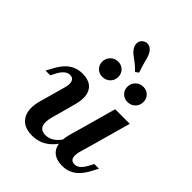

<svg xmlns="http://www.w3.org/2000/svg" viewBox="-226 -922 1059 1059"><g transform="rotate(45 303.0 -392.5)"><path d="M234.7 -208.1 216.1 -141.1Q202.4 -92.7 213.3 -67.7Q224.2 -42.7 258.9 -42.7Q289.5 -42.7 315.7 -63.3Q341.9 -83.9 363.7 -126.6L371.8 -105.6Q341.9 -46.8 301.2 -17.7Q260.5 11.3 208.1 11.3Q140.3 11.3 112.5 -33.1Q84.7 -77.4 105.6 -153.2L121 -208.1ZM121 -208.1 147.6 -303.2Q157.3 -336.3 150.4 -355.2Q143.5 -374.2 121 -374.2Q103.2 -374.2 88.3 -362.1Q73.4 -350 59.7 -325L44.4 -295.2H7.3L27.4 -332.3Q44.4 -363.7 64.1 -385.1Q83.9 -406.5 108.9 -417.3Q133.9 -428.2 163.7 -428.2Q206.5 -428.2 230.6 -410.1Q254.8 -391.9 260.9 -358.5Q266.9 -325 254 -279L234.7 -208.1ZM371.8 -208.1 429.8 -416.1H543.5L485.5 -208.1ZM458.1 -112.9Q449.2 -79.8 455.6 -60.9Q462.1 -41.9 485.5 -41.9Q503.2 -41.9 518.1 -54.4Q533.1 -66.9 546 -91.1L562.1 -121H598.4L579 -83.9Q562.1 -52.4 542.3 -31Q522.6 -9.7 498 1.2Q473.4 12.1 441.9 12.1Q400 11.3 375.8 -6.9Q351.6 -25 345.6 -58.1Q339.5 -91.1 351.6 -137.1L371.8 -208.1H485.5ZM449.2 -491.9Q423.4 -491.9 406.5 -508.9Q389.5 -525.8 389.5 -550.8Q389.5 -577.4 407.7 -595.6Q425.8 -613.7 452.4 -613.7Q478.2 -613.7 495.2 -596.8Q512.1 -579.8 512.1 -554Q512.1 -527.4 494 -509.7Q475.8 -491.9 449.2 -491.9ZM253.2 -491.9Q227.4 -491.9 210.5 -508.9Q193.5 -525.8 193.5 -550.8Q193.5 -577.4 211.7 -595.6Q229.8 -613.7 256.5 -613.7Q282.3 -613.7 299.2 -596.8Q316.1 -579.8 316.1 -554Q316.1 -527.4 298 -509.7Q279.8 -491.9 253.2 -491.9ZM362.1 -638.7Q340.3 -661.3 321.8 -675Q303.2 -688.7 289.5 -699.2Q275.8 -709.7 266.9 -723.4Q254.8 -741.1 256.5 -760.1Q258.1 -779 274.2 -790.3Q290.3 -801.6 308.5 -797.2Q326.6 -792.7 338.7 -775Q348.4 -760.5 353.2 -743.5Q358.1 -726.6 363.7 -704.8Q369.4 -683.1 380.6 -652.4Z"/></g></svg>

Font: Playfair 9pt
Style: Bold Italic
Weight: 700
Italic angle: -15.6°
Designer: Claus Eggers Sørensen
Foundry: Claus Eggers Sørensen
Version: Version 2.203